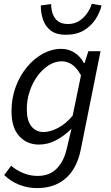

<svg xmlns="http://www.w3.org/2000/svg" viewBox="-20 -750 571 990"><path d="M170.9 219.9Q124.4 219.9 80.3 203.1Q36.2 186.3 1.7 152.7L37.5 104.6Q64.1 127.8 99.7 142.4Q135.2 157.1 174.1 157.1Q235.3 157.1 272.7 118.9Q310.1 80.8 324.2 16.5L348.8 -86.6Q311.1 -49.1 269.1 -26.8Q227 -4.6 180.3 -4.6Q118.7 -4.6 79 -48.3Q39.3 -92 39.3 -176.4Q39.3 -243.4 60.8 -301.6Q82.3 -359.8 118.8 -404Q155.3 -448.2 201.1 -473.1Q246.9 -498 295.7 -498Q334.4 -498 364.9 -478.1Q395.3 -458.3 412.5 -424.7H415.9L435.7 -486H498.4L396.1 22.9Q376.8 118.3 319.3 169.1Q261.7 219.9 170.9 219.9ZM205 -69.2Q239 -69.2 280 -90.8Q321 -112.3 354.8 -154.1L397.6 -361.6Q376 -400.5 351.3 -417.2Q326.6 -433.9 298.6 -433.9Q263.6 -433.9 231.3 -413.5Q198.9 -393.1 173.4 -358.3Q147.8 -323.5 133 -279.1Q118.2 -234.8 118.2 -187.3Q118.2 -128.3 141.7 -98.8Q165.3 -69.2 205 -69.2ZM319.5 -570.7Q271.9 -570.7 243.7 -591Q215.4 -611.3 202.9 -645.9Q190.4 -680.4 190.4 -721.9L243.7 -729Q243.7 -701.6 252 -678.2Q260.3 -654.8 279.1 -640.5Q297.9 -626.2 330.6 -626.2Q362.8 -626.2 387.3 -641.5Q411.7 -656.8 428.5 -680.7Q445.2 -704.6 453.5 -730.3L503.8 -721.9Q494.8 -685 472.2 -650.3Q449.6 -615.5 411.9 -593.1Q374.2 -570.7 319.5 -570.7Z"/></svg>

Font: Source Sans 3 VF
Style: Italic
Weight: 200
Italic angle: -11°
Designer: Paul D. Hunt
Foundry: Adobe Systems Incorporated
Version: Version 3.042;hotconv 1.0.118;makeotfexe 2.5.65603